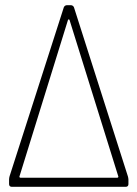

<svg xmlns="http://www.w3.org/2000/svg" viewBox="-20 -720 529 740"><path d="M25 0H465C471 0 475 -4 475 -10V-28C475 -32 474 -36 473 -40L265 -692C263 -697 258 -700 253 -700H238C233 -700 228 -697 226 -692L17 -41C16 -37 15 -33 15 -29V-10C15 -4 19 0 25 0ZM55 -40 242 -643C243 -646 247 -646 248 -643L436 -40C437 -38 435 -35 432 -35H59C56 -35 54 -38 55 -40Z"/></svg>

Font: Barlow Condensed ExtraLight
Style: Regular
Weight: 275
Width: 3
Designer: Jeremy Tribby
Foundry: Tribby Type
Version: Version 1.422;hotconv 1.0.109;makeotfexe 2.5.65596